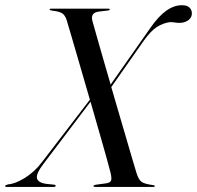

<svg xmlns="http://www.w3.org/2000/svg" viewBox="-59 -734 774 754"><path d="M304 -651.5Q308.5 -635 319.2 -597.5Q330 -560 344.5 -509Q359 -458 375.5 -402L533 -626.5Q593.5 -713.5 655 -713.5Q676 -713.5 685.2 -704.2Q694.5 -695 694.5 -681.5Q694.5 -666.5 683.2 -656.8Q672 -647 653.5 -644.5Q638.5 -643.5 628.5 -645.5Q618.5 -647.5 607.5 -647Q582.5 -643.5 558.2 -628.8Q534 -614 505.5 -574L378 -392Q393.5 -338.5 409.2 -285.2Q425 -232 438.5 -185.2Q452 -138.5 462.2 -104.2Q472.5 -70 477 -55Q485 -29 496.5 -20.2Q508 -11.5 542.5 -7Q549 -6.5 549 -3Q549 0 543.5 0H316Q308 0 308 -3.5Q308 -7 317 -8.5L357.5 -14Q375.5 -16.5 377.8 -27Q380 -37.5 374 -60Q370.5 -74.5 359 -115.8Q347.5 -157 331 -214.2Q314.5 -271.5 296.5 -334.5L111 -89.5Q83 -53 86 -35Q89 -17 122.5 -12L151.5 -9Q160 -8.5 159.5 -4.5Q159.5 0 152 0H-34Q-39 0 -39 -3.5Q-39 -6.5 -27.5 -10Q-0.5 -11.5 37.2 -34.5Q75 -57.5 104 -95L294 -342.5Q274.5 -409.5 256 -473.5Q237.5 -537.5 223.2 -586Q209 -634.5 203 -654.5Q197.5 -672.5 186.5 -680.8Q175.5 -689 146.5 -692Q136 -693.5 136 -697Q136 -700 141.5 -700H367Q372 -700 372 -697Q372 -694 366.5 -693L329.5 -688.5Q295 -684.5 304 -651.5Z"/></svg>

Font: Fraunces 144pt
Style: Italic
Weight: 400
Italic angle: -16°
Version: Version 1.000;[b76b70a41]